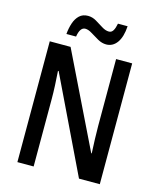

<svg xmlns="http://www.w3.org/2000/svg" viewBox="-132 -1004 904 1096"><g transform="rotate(15 320.5 -456.0)"><path d="M564 0H441L170 -563H166Q169 -521 171 -479Q173 -437 173 -400V0H77V-714H200L471 -158H474Q472 -198 470.5 -241.5Q469 -285 469 -319V-714H564ZM158 -779Q161 -814 171 -844Q181 -874 200.5 -892.5Q220 -911 251 -911Q277 -911 300.5 -897Q324 -883 346 -869Q368 -855 388 -855Q404 -855 413 -870Q422 -885 427 -912H484Q480 -848 455.5 -814Q431 -780 392 -780Q367 -780 342 -794Q317 -808 295 -822Q273 -836 255 -836Q224 -836 215 -779Z"/></g></svg>

Font: Noto Sans Georgian Condensed Medium
Style: Regular
Weight: 500
Width: 3
Designer: Monotype Design Team, Akaki Razmadze
Foundry: Google LLC
Version: Version 2.005; ttfautohint (v1.8.4.7-5d5b)